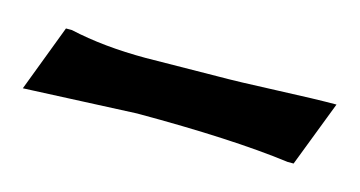

<svg xmlns="http://www.w3.org/2000/svg" viewBox="-29 -392 412 220"><g transform="rotate(15 177.0 -282.0)"><path d="M38 -323Q78 -314 128 -314L214 -315Q236 -315 282.5 -317Q329 -319 353 -319L323 -241H316Q248 -250 135 -250L1 -244L31 -323Z"/></g></svg>

Font: Asul
Style: Regular
Weight: 400
Designer: Mariela Monsalve
Foundry: Mariela Monsalve
Version: Version 1.002